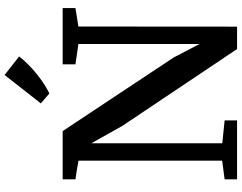

<svg xmlns="http://www.w3.org/2000/svg" viewBox="-126 -904 1030 818"><g transform="rotate(-90 389.0 -495.0)"><path d="M34 0V-53L113.5 -63.5V-675.5Q100.5 -678 87.2 -680.2Q74 -682.5 60.8 -684.5Q47.5 -686.5 34 -688.5V-743H239.5L553.5 -269.5L610.5 -160V-676L524 -688.5V-743H763.5V-688.5L685 -676L684.5 0H589L261.5 -489L187.5 -621V-63L285 -53V0ZM399.5 -800 357.5 -836 478.5 -990.5 557.5 -928.5Q543.5 -910 524.2 -890.8Q505 -871.5 483.2 -854Q461.5 -836.5 440 -822.5Q418.5 -808.5 400.5 -800Z"/></g></svg>

Font: Merriweather 20pt SemiBold
Style: Regular
Weight: 600
Version: Version 2.100